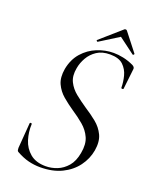

<svg xmlns="http://www.w3.org/2000/svg" viewBox="-144 -845 749 938"><g transform="rotate(20 230.0 -376.0)"><path d="M181 12Q150 12 120 4.5Q90 -3 56 -22Q52 -25 51 -29.5Q50 -34 50 -41L60 -171Q60 -176 65.5 -176Q71 -176 71 -171Q69 -131 81 -92Q93 -53 123.5 -27.5Q154 -2 205 -2Q235 -2 264 -13.5Q293 -25 315.5 -51Q338 -77 346 -122Q355 -170 340.5 -202.5Q326 -235 297.5 -259Q269 -283 237 -304Q206 -325 179 -348Q152 -371 137.5 -402.5Q123 -434 131 -481Q141 -533 171.5 -567.5Q202 -602 244 -619Q286 -636 329 -636Q353 -636 379.5 -630.5Q406 -625 434 -612Q447 -605 446 -595L434 -489Q434 -485 428 -485Q422 -485 422 -489Q422 -518 414 -549Q406 -580 383.5 -601.5Q361 -623 315 -623Q274 -623 247 -605Q220 -587 204.5 -560Q189 -533 184 -504Q176 -462 190.5 -432.5Q205 -403 232.5 -381Q260 -359 291 -338Q324 -317 353 -293.5Q382 -270 397.5 -237.5Q413 -205 405 -157Q397 -111 368.5 -72.5Q340 -34 293 -11Q246 12 181 12ZM236 -660Q235 -659 231.5 -662Q228 -665 230 -667L335 -759Q339 -764 344.5 -764Q350 -764 353 -759L425 -667Q427 -665 423.5 -661.5Q420 -658 418 -660L335 -722Z"/></g></svg>

Font: Cormorant Light
Style: Italic
Weight: 300
Italic angle: -10°
Designer: Christian Thalmann (Catharsis Fonts)
Foundry: Catharsis Fonts
Version: Version 4.000